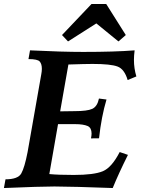

<svg xmlns="http://www.w3.org/2000/svg" viewBox="-34 -947 748 967"><path d="M533.7 0Q337.9 -7.3 240.2 -7.8Q169.4 -7.8 -14.2 0L-6.3 -43.9Q56.6 -43.9 73.2 -73.5Q89.8 -103 105 -181.2L173.8 -572.3Q176.8 -587.9 176.8 -600.1Q176.8 -625 166 -637.2Q155.3 -649.4 109.4 -649.4L117.2 -693.4Q278.8 -685.5 385.3 -685.5Q544.4 -685.5 644 -693.4Q640.6 -666.5 640.6 -645.5Q640.6 -602.5 652.8 -562L608.9 -543.9Q592.8 -598.6 558.3 -611.8Q523.9 -625 432.1 -625Q397.9 -625 310.5 -622.1L269 -386.2L341.3 -387.2Q405.8 -387.2 430.9 -398.9Q456.1 -410.6 464.4 -450.7L502.4 -445.8Q476.6 -359.4 464.8 -250.5L424.3 -250Q427.2 -265.1 427.2 -274.4Q427.2 -302.7 408.2 -312Q385.7 -321.8 344.2 -321.8H258.3L214.4 -70.3Q259.8 -65.9 337.4 -65.9Q439.5 -65.9 484.1 -84.7Q528.8 -103.5 568.8 -181.2L610.4 -167Q563.5 -73.2 533.7 0ZM562.5 -738.3 451.2 -829.1 308.6 -738.3 278.3 -770.5 426.8 -926.8H501L599.6 -770.5Z"/></svg>

Font: Kelvinch
Style: Bold Italic
Weight: 700
Italic angle: -10°
Designer: Paul James Miller
Foundry: High-Logic / Made with FontCreator
Version: Version 3.30 September 23, 2016